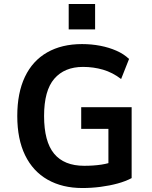

<svg xmlns="http://www.w3.org/2000/svg" viewBox="-20 -937 766 967"><path d="M395 10Q294 10 220 -32Q146 -74 106.5 -155Q67 -236 67 -353Q67 -469 105.5 -550Q144 -631 217.5 -673Q291 -715 393 -715Q441 -715 485 -706.5Q529 -698 566.5 -681.5Q604 -665 630 -640L590 -539Q547 -572 499 -586Q451 -600 398 -600Q305 -600 253.5 -540.5Q202 -481 202 -353Q202 -224 252.5 -163Q303 -102 404 -102Q452 -102 491 -108Q530 -114 564 -128L526 -77V-288H389V-397H643V-40Q613 -24 573 -13Q533 -2 487 4Q441 10 395 10ZM326 -789V-917H459V-789Z"/></svg>

Font: Nunito Sans 7pt SemiCondensed
Style: Bold
Weight: 700
Width: 4
Designer: Vernon Adams
Foundry: Vernon Adams
Version: Version 3.101;gftools[0.9.27]